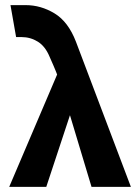

<svg xmlns="http://www.w3.org/2000/svg" viewBox="-20 -731 542 751"><path d="M338 0 230 -359Q219 -397 209 -424.5Q199 -452 190 -472.5Q181 -493 174 -509Q157 -550 128 -568Q99 -586 64 -586Q57 -586 53 -586Q49 -586 43 -586L21 -711Q35 -711 50 -711Q65 -711 80 -711Q140 -711 193.5 -678.5Q247 -646 277 -568L492 0ZM16 0 222 -483 274 -342 161 0Z"/></svg>

Font: Ysabeau ExtraBold
Style: Regular
Weight: 800
Designer: Christian Thalmann (Catharsis Fonts)
Version: Version 2.002